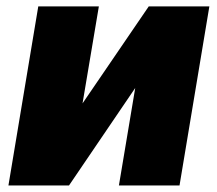

<svg xmlns="http://www.w3.org/2000/svg" viewBox="-20 -565 662 585"><path d="M231.5 -250 433.2 -545.5H617.9L527 0H342.3L392 -296.9L190.3 0H5.7L96.6 -545.5H281.2Z"/></svg>

Font: Karasuma Gothic
Style: Italic
Weight: 900
Italic angle: -9.39999°
Designer: Rasmus Andersson / Ryoko Nishizuka
Foundry: Genbu
Version: Version 1.00